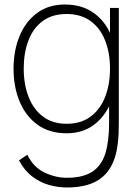

<svg xmlns="http://www.w3.org/2000/svg" viewBox="-20 -575 616 850"><path d="M276 255Q237 255 197.5 244Q158 233 123.2 206.8Q88.5 180.5 64 135L101 110Q128 165.5 177 188.8Q226 212 276 212Q348.5 212 389.2 184.8Q430 157.5 446.5 103.8Q463 50 463 -30V-168H467V-540H506V-30Q506 -5.5 505 17.5Q504 40.5 501 63Q493 128.5 466.2 171Q439.5 213.5 392.5 234.2Q345.5 255 276 255ZM275 15Q198.5 15 146.2 -22.8Q94 -60.5 67 -125.2Q40 -190 40 -271Q40 -350.5 66.5 -415Q93 -479.5 143.8 -517.2Q194.5 -555 267 -555Q342.5 -555 394.2 -518.2Q446 -481.5 472.5 -417.2Q499 -353 499 -271Q499 -190.5 472.8 -125.8Q446.5 -61 396.5 -23Q346.5 15 275 15ZM275 -27Q338.5 -27 381.2 -59Q424 -91 445.5 -146.2Q467 -201.5 467 -271Q467 -341.5 445.2 -396.2Q423.5 -451 380.8 -482Q338 -513 275 -513Q210.5 -513 168.2 -481.2Q126 -449.5 105.5 -394.8Q85 -340 85 -271Q85 -201.5 106.5 -146.2Q128 -91 170.2 -59Q212.5 -27 275 -27Z"/></svg>

Font: Manrope ExtraLight ExtraLight
Style: Regular
Weight: 250
Version: Version 4.501